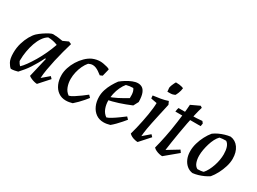

<svg xmlns="http://www.w3.org/2000/svg" viewBox="-37 -1213 2399 1789"><g transform="rotate(30 1163.0 -318.0)"><path d="M84 12Q67 0 48.5 -32.5Q30 -65 30 -129Q30 -185 44.5 -234Q59 -283 80.5 -321Q102 -359 125 -381Q147 -401 175 -420Q203 -439 228 -452Q253 -465 265 -465Q292 -464 318.5 -461.5Q345 -459 370 -454L427 -480L455 -468Q441 -421 426.5 -367Q412 -313 399.5 -257Q387 -201 378 -148.5Q369 -96 367 -53L441 -116L461 -95L365 12Q353 12 334.5 7.5Q316 3 299 -5Q282 -13 272 -21L321 -231L313 -233Q295 -196 276.5 -164Q258 -132 239.5 -103.5Q221 -75 200 -49.5Q179 -24 157 0Q143 4 123.5 8Q104 12 84 12ZM147 -52Q168 -71 194 -107Q220 -143 248 -190Q276 -237 300.5 -290Q325 -343 343 -395Q320 -405 293 -410.5Q266 -416 240 -416Q211 -399 188.5 -366Q166 -333 151 -290Q136 -247 127.5 -198.5Q119 -150 119 -102Q119 -99 119 -97Q119 -95 119 -92Q124 -81 131.5 -70.5Q139 -60 147 -52Z M674 12Q628 12 593.5 -12.5Q559 -37 540.5 -79.5Q522 -122 522 -176Q522 -213 535 -254Q548 -295 571.5 -333Q595 -371 626 -401.5Q657 -432 692 -448Q714 -457 734 -461Q754 -465 774 -465Q789 -465 808.5 -461.5Q828 -458 847 -453Q866 -448 876 -441V-434L858 -361L832 -350Q813 -365 796 -376.5Q779 -388 762 -394.5Q745 -401 729 -401Q718 -401 707 -398Q696 -395 684 -389Q663 -365 647 -331Q631 -297 622.5 -259.5Q614 -222 614 -186Q614 -142 628.5 -103Q643 -64 676 -41Q695 -45 725 -64Q755 -83 785.5 -105.5Q816 -128 837 -145L859 -122Q847 -106 827.5 -83.5Q808 -61 786 -38.5Q764 -16 744 1Q727 6 709.5 9Q692 12 674 12Z M1080 12Q1033 12 998.5 -12.5Q964 -37 945 -79.5Q926 -122 926 -176Q926 -213 938 -250.5Q950 -288 969.5 -322.5Q989 -357 1010 -385Q1033 -404 1062 -422Q1091 -440 1122 -452.5Q1153 -465 1179 -465Q1205 -465 1225 -452.5Q1245 -440 1257.5 -408Q1270 -376 1271 -316L1243 -263Q1176 -235 1116 -215.5Q1056 -196 990 -183L989 -213Q1040 -229 1084.5 -252Q1129 -275 1181 -306Q1182 -325 1181 -342.5Q1180 -360 1176 -375Q1172 -390 1162 -404Q1144 -404 1125 -401.5Q1106 -399 1088 -394Q1067 -369 1051 -334.5Q1035 -300 1026.5 -261.5Q1018 -223 1018 -186Q1018 -142 1033 -103Q1048 -64 1081 -41Q1100 -46 1130.5 -65Q1161 -84 1192.5 -107Q1224 -130 1245 -146L1267 -123Q1254 -107 1234.5 -84.5Q1215 -62 1192.5 -39Q1170 -16 1149 1Q1132 6 1114.5 9Q1097 12 1080 12Z M1420 -391 1356 -403Q1353 -416 1353 -434Q1390 -438 1432.5 -445.5Q1475 -453 1509 -465L1524 -432Q1507 -357 1495 -301.5Q1483 -246 1474.5 -206Q1466 -166 1461.5 -138Q1457 -110 1454.5 -90Q1452 -70 1451 -53L1524 -116L1544 -95L1448 12Q1436 12 1417.5 8Q1399 4 1382 -4.5Q1365 -13 1354 -25Q1364 -59 1373.5 -99Q1383 -139 1391.5 -180.5Q1400 -222 1406.5 -261.5Q1413 -301 1416.5 -334.5Q1420 -368 1420 -391ZM1454 -533Q1454 -538 1453 -546Q1452 -554 1451.5 -561Q1451 -568 1450 -573Q1453 -590 1459 -605Q1465 -620 1471 -632Q1477 -644 1480 -648Q1501 -648 1517.5 -646Q1534 -644 1545.5 -640.5Q1557 -637 1564 -634Q1561 -604 1550.5 -578.5Q1540 -553 1534 -545Q1530 -543 1524 -541Q1518 -539 1510 -536Q1497 -533 1483.5 -533Q1470 -533 1454 -533Z M1712 12Q1699 12 1680.5 8Q1662 4 1644 -4.5Q1626 -13 1615 -25Q1623 -55 1631 -89.5Q1639 -124 1647 -163.5Q1655 -203 1662.5 -247Q1670 -291 1676 -337.5Q1682 -384 1688 -432.5Q1694 -481 1697 -532L1789 -575L1807 -563Q1795 -525 1783.5 -474Q1772 -423 1761 -366Q1750 -309 1740.5 -252.5Q1731 -196 1723 -144.5Q1715 -93 1710 -54L1830 -127L1848 -101ZM1611 -410Q1613 -423 1615 -435Q1617 -447 1620 -453Q1647 -453 1679.5 -453Q1712 -453 1747 -453.5Q1782 -454 1815 -455.5Q1848 -457 1873 -460L1888 -441L1883 -410Z M2035 7Q1999 2 1972 -21Q1945 -44 1930 -80Q1915 -116 1915 -162Q1915 -203 1927.5 -246.5Q1940 -290 1961 -330Q1982 -370 2007 -400Q2031 -418 2059 -431Q2087 -444 2117 -453Q2147 -462 2175 -465Q2229 -458 2261.5 -412Q2294 -366 2294 -294Q2294 -254 2280.5 -210Q2267 -166 2245.5 -125Q2224 -84 2198 -53Q2176 -38 2148.5 -25.5Q2121 -13 2092 -4.5Q2063 4 2035 7ZM2057 -48Q2074 -48 2091.5 -50Q2109 -52 2121 -56Q2139 -76 2153.5 -103.5Q2168 -131 2179 -163.5Q2190 -196 2195.5 -228.5Q2201 -261 2201 -290Q2201 -333 2190.5 -364.5Q2180 -396 2157 -411Q2137 -411 2119 -409.5Q2101 -408 2088 -405Q2069 -386 2054.5 -357.5Q2040 -329 2030 -296Q2020 -263 2014 -230Q2008 -197 2008 -167Q2008 -126 2019.5 -94Q2031 -62 2057 -48Z"/></g></svg>

Font: Labrada Medium
Style: Italic
Weight: 500
Italic angle: -7°
Designer: Mercedes Jáuregui
Foundry: Omnibus-Type Team
Version: Version 1.000